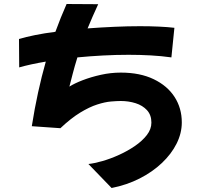

<svg xmlns="http://www.w3.org/2000/svg" viewBox="-20 -859 1040 960"><path d="M139 -228Q153 -317 170.5 -397Q188 -477 209 -551Q132 -538 76 -522L75 -664Q108 -674 155 -683.5Q202 -693 257 -700Q270 -736 284 -770.5Q298 -805 313 -839L471 -838Q456 -806 443 -776Q430 -746 418 -717Q485 -722 552 -725Q619 -728 680 -728Q730 -728 774 -726Q818 -724 852 -720L837 -572Q788 -579 733.5 -582Q679 -585 623 -585Q559 -585 494 -581.5Q429 -578 367 -572Q353 -527 343.5 -490Q334 -453 327 -426Q352 -442 393.5 -458Q435 -474 484.5 -485Q534 -496 584 -496Q680 -496 748.5 -463Q817 -430 853 -374Q889 -318 889 -247Q889 -193 863 -141Q837 -89 789.5 -44Q742 1 678 33.5Q614 66 538 81L422 -39Q451 -42 491.5 -53.5Q532 -65 575 -84.5Q618 -104 654.5 -129Q691 -154 714 -183.5Q737 -213 737 -246Q737 -284 715 -308Q693 -332 658 -343Q623 -354 584 -354Q565 -354 535 -351.5Q505 -349 466 -336.5Q427 -324 381 -296Q335 -268 282 -218Z"/></svg>

Font: Mochiy Pop One
Style: Regular
Weight: 400
Designer: FONTDASU
Foundry: FONTDASU / Google Inc. / Adobe
Version: Version 2.000